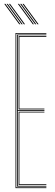

<svg xmlns="http://www.w3.org/2000/svg" viewBox="-20 -970 284 990"><path d="M60 0V-800H219V-796H64V-4H219V0ZM76 -16V-394H209V-390H80V-20H219V-16ZM68 -8V-792H219V-788H72V-402H209V-398H72V-12H219V-8ZM76 -406V-784H219V-780H80V-410H209V-406ZM103 -845 26 -950H32L109 -845ZM79 -845 2 -950H8L85 -845ZM91 -845 14 -950H20L97 -845ZM173 -845 96 -950H102L179 -845ZM149 -845 72 -950H78L155 -845ZM161 -845 84 -950H90L167 -845Z"/></svg>

Font: Big Shoulders Inline Display SC Thin
Style: Regular
Weight: 100
Designer: Patric King
Foundry: XO Type Co
Version: Version 2.002